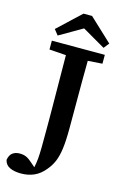

<svg xmlns="http://www.w3.org/2000/svg" viewBox="-184 -929 723 1131"><g transform="rotate(15 177.0 -363.5)"><path d="M39 -610V-664H362V-610L274 -604Q273 -543 273 -482.5Q273 -422 273 -360V-194Q273 -117 266.5 -68.5Q260 -20 246.5 12Q233 44 210 71Q181 107 145 123Q109 139 65 139Q24 139 -3.5 126Q-31 113 -37 83Q-32 53 -14.5 40Q3 27 29 27Q53 27 70 35Q87 43 109 63L132 83Q138 57 140.5 28.5Q143 0 143.5 -40Q144 -80 144 -138Q144 -174 144 -210.5Q144 -247 143.5 -296Q143 -345 142.5 -418.5Q142 -492 141 -603ZM230 -866 370 -735 344 -702 204 -783 64 -702 38 -735 178 -866Z"/></g></svg>

Font: Source Serif 4 SmText Semibold
Style: Regular
Weight: 600
Designer: Frank Grießhammer
Foundry: Adobe
Version: Version 4.005;hotconv 1.1.0;makeotfexe 2.6.0